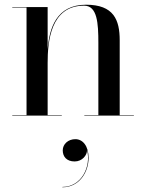

<svg xmlns="http://www.w3.org/2000/svg" viewBox="-20 -490 619 814"><path d="M32 -2V0H242V-2H182V-223C182 -312 193.5 -466 336.5 -466C392.5 -466 397 -392 397 -308V-2H337.5V0H547.5V-2H487.5V-319C487.5 -406 462 -470 345 -470C218.5 -470 189 -369.5 182 -281V-460H32V-458H92.5V-2ZM246 147.5C246 173.5 262 194.5 296.5 194.5C328 194.5 350 168.5 349 145.5C367.5 217 325 302.5 244.5 302.5V304C316.5 304 355.5 239.5 355.5 179.5C355.5 129 331 100 299.5 100C269 100 246 121 246 147.5Z"/></svg>

Font: Bodoni* 96pt
Style: Regular
Weight: 400
Version: Version 2.3